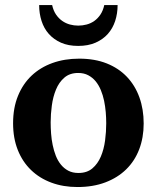

<svg xmlns="http://www.w3.org/2000/svg" viewBox="-20 -734 624 766"><path d="M403.8 -242.2Q403.8 -263.2 401.9 -286.4Q399.9 -309.6 395.3 -332Q390.6 -354.5 382.3 -374.5Q374 -394.5 361.6 -409.7Q349.1 -424.8 332 -433.8Q314.9 -442.9 292 -442.9Q258.3 -442.9 236.8 -424.3Q215.3 -405.8 203.4 -376.7Q191.4 -347.7 186.8 -313Q182.1 -278.3 182.1 -246.1Q182.1 -224.6 183.8 -201.2Q185.5 -177.7 190.2 -155.3Q194.8 -132.8 202.6 -112.8Q210.4 -92.8 222.9 -77.4Q235.4 -62 252.4 -53Q269.5 -43.9 293 -43.9Q327.1 -43.9 348.6 -62.3Q370.1 -80.6 382.3 -109.4Q394.5 -138.2 399.2 -173.3Q403.8 -208.5 403.8 -242.2ZM553.2 -241.2Q553.2 -185.1 535.4 -138.4Q517.6 -91.8 483.4 -58.3Q449.2 -24.9 400.1 -6.3Q351.1 12.2 289.1 12.2Q231.9 12.2 184.8 -5.4Q137.7 -22.9 103.8 -55.7Q69.8 -88.4 51 -135.5Q32.2 -182.6 32.2 -242.2Q32.2 -303.7 51.8 -351.6Q71.3 -399.4 106.2 -432.4Q141.1 -465.3 189.5 -482.7Q237.8 -500 295.9 -500Q357.9 -500 405.8 -481Q453.6 -461.9 486.3 -427.5Q519 -393.1 536.1 -345.7Q553.2 -298.3 553.2 -241.2ZM449.2 -713.9Q449.2 -680.2 439.5 -650.4Q429.7 -620.6 410.2 -598.6Q390.6 -576.7 361.1 -563.7Q331.5 -550.8 292 -550.8Q252.4 -550.8 223.4 -563.7Q194.3 -576.7 174.8 -598.6Q155.3 -620.6 145.8 -650.4Q136.2 -680.2 136.2 -713.9H188Q192.9 -691.4 203.6 -675.8Q214.4 -660.2 228.5 -650.4Q242.7 -640.6 259 -636.2Q275.4 -631.8 292 -631.8Q309.1 -631.8 325.7 -636.2Q342.3 -640.6 356.2 -650.4Q370.1 -660.2 380.6 -675.8Q391.1 -691.4 396 -713.9Z"/></svg>

Font: Charis SIL Eur
Style: Bold
Weight: 700
Foundry: SIL International
Version: Version 5.000